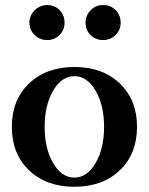

<svg xmlns="http://www.w3.org/2000/svg" viewBox="-20 -713 577 745"><path d="M163.1 -557.6Q134.3 -557.6 114.3 -577.1Q94.2 -596.7 94.2 -625Q94.2 -652.8 114.7 -673.1Q135.3 -693.4 163.1 -693.4Q191.9 -693.4 211.2 -673.8Q230.5 -654.3 230.5 -625Q230.5 -596.7 210.9 -577.1Q191.4 -557.6 163.1 -557.6ZM312 -625Q312 -653.3 331.8 -673.3Q351.6 -693.4 379.9 -693.4Q409.2 -693.4 428.7 -673.8Q448.2 -654.3 448.2 -625Q448.2 -596.7 428.5 -577.1Q408.7 -557.6 379.9 -557.6Q351.1 -557.6 331.5 -576.9Q312 -596.2 312 -625ZM268.6 11.7Q159.7 11.7 92.8 -52.2Q25.9 -116.2 25.9 -220.7Q25.9 -325.2 92.8 -389.2Q159.7 -453.1 268.6 -453.1Q377.9 -453.1 444.8 -389.2Q511.7 -325.2 511.7 -220.7Q511.7 -116.2 444.8 -52.2Q377.9 11.7 268.6 11.7ZM186.3 -80.1Q219.2 -23.9 268.6 -23.9Q317.9 -23.9 350.8 -80.1Q383.8 -136.2 383.8 -220.7Q383.8 -305.2 350.8 -361.3Q317.9 -417.5 268.6 -417.5Q219.2 -417.5 186.3 -361.3Q153.3 -305.2 153.3 -220.7Q153.3 -136.2 186.3 -80.1Z"/></svg>

Font: Elstob 10pt SemiBold
Style: Regular
Weight: 600
Designer: Peter S. Baker
Version: Version 1.015